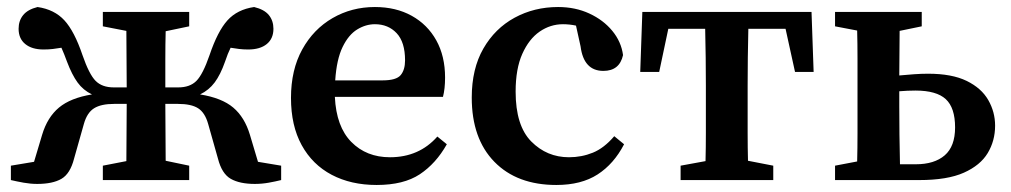

<svg xmlns="http://www.w3.org/2000/svg" viewBox="-20 -513 2879 547"><path d="M781 0Q765 4 745.5 7.5Q726 11 706 11Q663 11 637.5 -3.5Q612 -18 601 -61L573 -160Q564 -192 544.5 -204.5Q525 -217 487 -217H451Q451 -178 451.5 -134.5Q452 -91 452 -55L519 -41V0H273V-41L340 -54Q340 -90 340.5 -134Q341 -178 341 -217H305Q268 -217 248 -204.5Q228 -192 219 -160L191 -61Q180 -18 155 -3.5Q130 11 86 11Q67 11 47.5 7.5Q28 4 11 0V-41L77 -52L100 -129Q115 -179 148 -206.5Q181 -234 242 -244Q217 -256 201 -278Q185 -300 171 -337Q167 -348 163 -358Q159 -368 155 -377Q143 -375 131 -373.5Q119 -372 104 -372Q71 -372 52 -387.5Q33 -403 33 -431Q33 -454 46 -470Q59 -486 87 -493Q135 -486 163.5 -455Q192 -424 215 -356Q234 -301 252.5 -282.5Q271 -264 304 -264H341Q341 -302 340.5 -345.5Q340 -389 340 -425L273 -438V-479H519V-438L452 -424Q451 -387 451 -343Q451 -299 451 -264H488Q521 -264 539.5 -282.5Q558 -301 577 -356Q600 -424 628 -455Q656 -486 704 -493Q733 -486 746 -470Q759 -454 759 -431Q759 -403 740 -387.5Q721 -372 687 -372Q673 -372 661 -373.5Q649 -375 637 -377Q629 -361 621 -337Q608 -300 591.5 -278Q575 -256 550 -244Q612 -234 644.5 -206.5Q677 -179 692 -129L715 -52L781 -41Z M1048 -444Q1022 -444 997.5 -429Q973 -414 956 -379Q939 -344 935 -284H1070Q1109 -284 1121.5 -299Q1134 -314 1134 -341Q1134 -393 1110 -418.5Q1086 -444 1048 -444ZM1053 14Q980 14 925 -15Q870 -44 839.5 -99.5Q809 -155 809 -234Q809 -314 841 -372Q873 -430 927.5 -461.5Q982 -493 1048 -493Q1108 -493 1153 -468Q1198 -443 1223 -398Q1248 -353 1248 -292Q1248 -260 1242 -237H934Q938 -152 981 -108.5Q1024 -65 1091 -65Q1174 -65 1226 -124L1253 -102Q1222 -47 1176 -16.5Q1130 14 1053 14Z M1565 14Q1453 14 1388.5 -52Q1324 -118 1324 -235Q1324 -317 1357 -374.5Q1390 -432 1446 -462.5Q1502 -493 1570 -493Q1619 -493 1659 -474.5Q1699 -456 1724.5 -425Q1750 -394 1755 -356Q1745 -311 1699 -311Q1643 -311 1634 -381L1621 -440Q1612 -442 1602.5 -443Q1593 -444 1584 -444Q1548 -444 1517.5 -423Q1487 -402 1468 -359.5Q1449 -317 1449 -252Q1449 -155 1493.5 -110Q1538 -65 1601 -65Q1637 -65 1669 -78Q1701 -91 1730 -125L1758 -102Q1729 -46 1682.5 -16Q1636 14 1565 14Z M1804 -308 1810 -479H2292L2298 -308H2245L2218 -431H2112Q2111 -394 2110.5 -349Q2110 -304 2110 -269V-210Q2110 -177 2110 -134.5Q2110 -92 2111 -55L2183 -41V0H1919V-41L1990 -54Q1991 -92 1991 -134.5Q1991 -177 1991 -210V-269Q1991 -304 1990.5 -349Q1990 -394 1989 -431H1884L1858 -308Z M2542 -210Q2542 -175 2542.5 -129Q2543 -83 2544 -45H2589Q2642 -45 2671.5 -70.5Q2701 -96 2701 -150Q2701 -206 2674.5 -230.5Q2648 -255 2588 -255Q2577 -255 2565.5 -254.5Q2554 -254 2542 -253ZM2359 -438V-479H2606V-438L2543 -425Q2543 -396 2542.5 -362Q2542 -328 2542 -298Q2563 -300 2584 -301.5Q2605 -303 2624 -303Q2692 -303 2734 -282.5Q2776 -262 2795.5 -228Q2815 -194 2815 -155Q2815 -112 2794 -77Q2773 -42 2726 -21Q2679 0 2599 0H2359V-41L2422 -53Q2423 -91 2423 -134Q2423 -177 2423 -210V-269Q2423 -302 2423 -345.5Q2423 -389 2422 -426Z"/></svg>

Font: Source Serif 4 Semibold
Style: Regular
Weight: 600
Designer: Frank Grießhammer
Foundry: Adobe
Version: Version 4.005;hotconv 1.1.0;makeotfexe 2.6.0